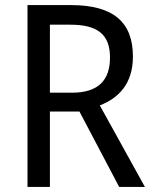

<svg xmlns="http://www.w3.org/2000/svg" viewBox="-20 -734 603 754"><path d="M259 -714H88V0H176V-296H292L448 0H549L372 -320C446 -349 502 -405 502 -512C502 -647 425 -714 259 -714ZM256 -637C362 -637 412 -600 412 -508C412 -417 364 -370 263 -370H176V-637Z"/></svg>

Font: Noto Sans Gurmukhi UI SemiCondensed
Style: Regular
Weight: 400
Width: 4
Designer: Jelle Bosma - Monotype Design Team
Foundry: Monotype Imaging Inc.
Version: Version 2.004